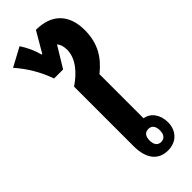

<svg xmlns="http://www.w3.org/2000/svg" viewBox="-351 -961 1004 1004"><g transform="rotate(-45 151.5 -458.5)"><path d="M354 -745C354 -857 293 -926 174 -926L108 -813H104C93 -854 76 -891 53 -926L-51 -870C-4 -817 35 -754 61 -679H128L198 -794C210 -781 216 -761 216 -737C216 -672 166 -616 105 -575V-135C105 -35 151 9 217 9C283 9 321 -37 321 -96C321 -151 291 -194 245 -201V-527C309 -579 354 -641 354 -745ZM223 -144C248 -144 261 -126 261 -96C261 -66 248 -48 223 -48C198 -48 185 -66 185 -96C185 -127 198 -144 223 -144Z"/></g></svg>

Font: Noto Sans Thai Looped ExtraCondensed ExtraBold
Style: Regular
Weight: 800
Width: 2
Designer: Sasikarn Vongin, Ben Mitchell
Foundry: The Fontpad Ltd
Version: Version 1.001